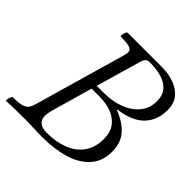

<svg xmlns="http://www.w3.org/2000/svg" viewBox="-176 -810 957 957"><g transform="rotate(45 302.5 -331.5)"><path d="M4 3Q0 3 1 -6Q2 -15 6 -24.5Q10 -34 14 -34Q56 -34 76.5 -40.5Q97 -47 105.5 -59.5Q114 -72 119 -91L258 -575Q263 -592 261.5 -604Q260 -616 242.5 -622Q225 -628 181 -628Q177 -628 178 -637.5Q179 -647 183 -656.5Q187 -666 191 -666H432Q482 -666 521 -651Q560 -636 582.5 -607.5Q605 -579 605 -537Q605 -483 583 -445.5Q561 -408 521 -387Q481 -366 426 -359L425 -356Q489 -331 522.5 -292.5Q556 -254 556 -192Q556 -125 517.5 -81.5Q479 -38 412 -17.5Q345 3 259 3Q227 3 195 1.5Q163 0 131 0Q100 0 68 0.5Q36 1 4 3ZM260 -28Q323 -28 373.5 -47.5Q424 -67 453 -107Q482 -147 482 -208Q482 -254 460.5 -283.5Q439 -313 401.5 -327.5Q364 -342 315 -342H261L202 -135Q197 -118 194.5 -104.5Q192 -91 192 -82Q192 -28 260 -28ZM269 -370H321Q379 -370 428 -388.5Q477 -407 506.5 -442.5Q536 -478 536 -527Q536 -570 514.5 -594.5Q493 -619 456 -629.5Q419 -640 371 -640Q346 -640 338 -608Z"/></g></svg>

Font: Junicode VF
Style: Italic
Weight: 400
Italic angle: -11°
Designer: Peter S. Baker
Version: Version 2.209